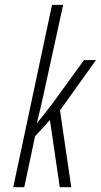

<svg xmlns="http://www.w3.org/2000/svg" viewBox="-20 -780 420 800"><path d="M134.8 -268.1 158.2 -296.9 198.2 -348.1 330.1 -529.8H379.9L230 -319.8L276.9 0H229L188 -279.8L126 -211.9L81.1 0H35.2L196.8 -759.8H243.2L155.8 -360.8Q151.9 -341.3 133.8 -268.1Z"/></svg>

Font: TypoPRO Open Sans Condensed
Style: Italic
Weight: 300
Width: 3
Italic angle: -12°
Foundry: Ascender Corporation
Version: Version 1.10